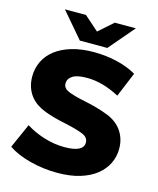

<svg xmlns="http://www.w3.org/2000/svg" viewBox="-133 -1001 913 1108"><g transform="rotate(15 323.5 -447.5)"><path d="M21 -63 86 -209Q134 -178 195.5 -159Q257 -140 317 -140Q431 -140 431 -197Q431 -227 398.5 -241.5Q366 -256 294 -272Q214 -288 162 -308Q135 -318 111.5 -333.5Q88 -349 70.5 -371Q53 -393 43 -422Q33 -451 33 -487Q33 -535 53 -576.5Q73 -618 112 -648.5Q151 -679 209 -696.5Q267 -714 343 -714Q412 -714 479 -698.5Q546 -683 597 -653L536 -506Q435 -560 342 -560Q282 -560 255.5 -542.5Q229 -525 229 -497Q229 -469 260.5 -455Q292 -441 364 -426Q404 -418 437 -408.5Q470 -399 496 -389Q523 -380 546.5 -364.5Q570 -349 587.5 -327.5Q605 -306 615.5 -277Q626 -248 626 -212Q626 -165 606 -124Q586 -83 547 -52Q508 -21 450 -3.5Q392 14 316 14Q230 14 151 -7Q71 -28 21 -63ZM539 -909 409 -757H245L115 -909H241L327 -833L413 -909Z"/></g></svg>

Font: CMG Sans ExtraBold
Style: Regular
Weight: 800
Designer: Julieta Ulanovsky
Foundry: Julieta Ulanovsky
Version: Version 7.200